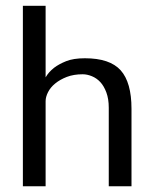

<svg xmlns="http://www.w3.org/2000/svg" viewBox="-20 -648 538 668"><path d="M358.4 0V-273.4Q358.4 -303.7 350.1 -326.2Q341.8 -348.6 329.1 -362.3Q316.4 -376 299.8 -382.8Q283.2 -389.6 267.6 -389.6Q236.3 -389.6 212.4 -380.4Q188.5 -371.1 171.9 -357.4Q155.3 -343.8 147 -327.1Q138.7 -310.5 138.7 -295.9V0H59.6V-627.9H138.7V-378.9Q149.4 -397.5 168 -412.1Q184.6 -424.8 210 -435.1Q235.4 -445.3 275.4 -445.3Q362.3 -445.3 399.9 -403.3Q437.5 -361.3 437.5 -269.5V0Z"/></svg>

Font: Padauk GrcRegTest
Style: Regular
Weight: 500
Designer: Debbi Hosken
Foundry: SIL
Version: Version 2.0